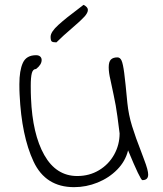

<svg xmlns="http://www.w3.org/2000/svg" viewBox="-20 -772 672 793"><path d="M61 -381Q60 -396 60 -424Q60 -481 74.5 -512.5Q89 -544 129 -544Q140 -544 146 -538.5Q152 -533 152 -524Q152 -505 129 -487Q116 -487 111.5 -470Q107 -453 107 -418Q107 -386 108 -367Q114 -218 163 -131.5Q212 -45 299 -45Q349 -45 389 -69Q429 -93 451.5 -133.5Q474 -174 474 -221Q464 -303 458 -336Q452 -369 436 -443Q429 -472 429 -494Q429 -517 438 -526Q447 -535 465 -535Q476 -535 482 -522Q488 -509 493 -471Q498 -433 506 -347Q511 -298 525.5 -251Q540 -204 564 -143Q566 -137 575 -113.5Q584 -90 588 -75Q592 -60 592 -51Q592 -28 568 -28Q560 -28 509 -151Q498 -106 464 -71.5Q430 -37 383 -18Q336 1 286 1Q168 1 118.5 -105Q69 -211 61 -381ZM189 -620Q189 -640 221 -669Q253 -698 303 -735L325 -752Q343 -743 343 -731Q343 -719 328.5 -703Q314 -687 280 -658Q240 -624 213 -597Q198 -597 193.5 -601Q189 -605 189 -620Z"/></svg>

Font: Indie Flower
Style: Regular
Weight: 400
Designer: Kimberly Geswein
Foundry: Kimberly Geswein
Version: Version 2.000